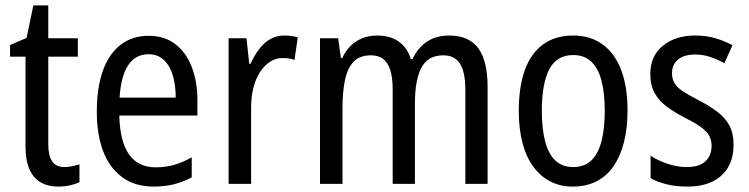

<svg xmlns="http://www.w3.org/2000/svg" viewBox="-20 -678 2761 708"><path d="M217 -62Q231 -62 246 -65Q261 -68 273 -72V-6Q258 1 237.5 5.5Q217 10 194 10Q157 10 130 -5.5Q103 -21 88.5 -54Q74 -87 74 -140V-469H17V-512L78 -538L103 -658H158V-537H267V-469H158V-147Q158 -105 172 -83.5Q186 -62 217 -62Z M528 -546Q587 -546 627 -515Q667 -484 687.5 -430Q708 -376 708 -308V-252H420Q422 -157 455.5 -109Q489 -61 554 -61Q590 -61 622 -70Q654 -79 687 -98V-24Q655 -7 621.5 1.5Q588 10 547 10Q477 10 430 -25Q383 -60 360 -121.5Q337 -183 337 -265Q337 -355 359.5 -417.5Q382 -480 425 -513Q468 -546 528 -546ZM528 -478Q480 -478 453 -438Q426 -398 421 -318H628Q628 -363 617.5 -399Q607 -435 584.5 -456.5Q562 -478 528 -478Z M1027 -547Q1039 -547 1052.5 -545.5Q1066 -544 1078 -540L1066 -457Q1056 -461 1044.5 -462.5Q1033 -464 1021 -464Q997 -464 976 -450.5Q955 -437 939 -412.5Q923 -388 914.5 -354.5Q906 -321 906 -282V0H823V-537H889L899 -443H904Q918 -474 936 -497.5Q954 -521 977 -534Q1000 -547 1027 -547Z M1636 -547Q1709 -547 1743.5 -500.5Q1778 -454 1778 -357V0H1696V-345Q1696 -413 1676 -443.5Q1656 -474 1615 -474Q1558 -474 1534 -428.5Q1510 -383 1510 -296V0H1428V-347Q1428 -392 1419 -420Q1410 -448 1392.5 -461Q1375 -474 1348 -474Q1306 -474 1283.5 -450Q1261 -426 1252 -382.5Q1243 -339 1243 -280V0H1160V-537H1227L1237 -464H1242Q1255 -492 1274 -510Q1293 -528 1317 -537.5Q1341 -547 1370 -547Q1421 -547 1452 -523.5Q1483 -500 1495 -460H1501Q1522 -504 1556 -525.5Q1590 -547 1636 -547Z M2294 -269Q2294 -205 2281 -154Q2268 -103 2243 -66Q2218 -29 2180 -9.5Q2142 10 2092 10Q2045 10 2008 -9.5Q1971 -29 1945 -65.5Q1919 -102 1906 -153.5Q1893 -205 1893 -269Q1893 -358 1915.5 -420Q1938 -482 1983 -514.5Q2028 -547 2094 -547Q2156 -547 2201 -515Q2246 -483 2270 -421.5Q2294 -360 2294 -269ZM1978 -269Q1978 -202 1990.5 -155.5Q2003 -109 2028.5 -85.5Q2054 -62 2094 -62Q2134 -62 2159.5 -85.5Q2185 -109 2197.5 -155.5Q2210 -202 2210 -269Q2210 -337 2197.5 -382.5Q2185 -428 2159.5 -451.5Q2134 -475 2094 -475Q2033 -475 2005.5 -422.5Q1978 -370 1978 -269Z M2685 -145Q2685 -95 2664.5 -60.5Q2644 -26 2606 -8Q2568 10 2514 10Q2472 10 2438 1.5Q2404 -7 2379 -21V-104Q2404 -87 2440 -74.5Q2476 -62 2513 -62Q2558 -62 2581 -83Q2604 -104 2604 -141Q2604 -161 2595 -177.5Q2586 -194 2564.5 -209.5Q2543 -225 2507 -243Q2468 -263 2439 -284.5Q2410 -306 2394 -335Q2378 -364 2378 -405Q2378 -471 2424 -509Q2470 -547 2544 -547Q2583 -547 2616.5 -537.5Q2650 -528 2681 -511L2651 -445Q2626 -459 2599 -468Q2572 -477 2543 -477Q2503 -477 2480.5 -458.5Q2458 -440 2458 -408Q2458 -387 2467.5 -371Q2477 -355 2499.5 -340.5Q2522 -326 2559 -307Q2597 -287 2625.5 -265.5Q2654 -244 2669.5 -215.5Q2685 -187 2685 -145Z"/></svg>

Font: Noto Sans Khmer Condensed
Style: Regular
Weight: 400
Width: 3
Designer: Danh Hong and the Monotype Design Team
Foundry: Monotype Imaging Inc.
Version: Version 2.004